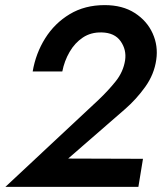

<svg xmlns="http://www.w3.org/2000/svg" viewBox="-20 -732 634 752"><path d="M1 0H522L540 -110L247 -111L469 -304Q514 -343 549 -392Q584 -441 592 -498Q600 -552 578 -601Q556 -650 508 -681Q460 -712 390 -712Q312 -712 253 -676.5Q194 -641 157 -582Q120 -523 108 -452H224Q232 -493 252.5 -528.5Q273 -564 304.5 -585Q336 -606 378 -605Q429 -604 452.5 -570.5Q476 -537 470 -496Q463 -451 433.5 -414Q404 -377 366 -341Z"/></svg>

Font: Jost* 500 Medium Italic
Style: Italic
Weight: 500
Italic angle: -10°
Version: Version 3.200; ttfautohint (v0.97) -l 8 -r 50 -G 200 -x 14 -